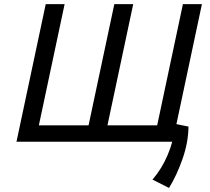

<svg xmlns="http://www.w3.org/2000/svg" viewBox="-20 -696 1029 943"><path d="M828.1 0H61L204.6 -675.8H297.4L170.9 -80.6H415L541.5 -675.8H634.3L507.8 -80.6H752L878.4 -675.8H971.7ZM810.1 227.1 729 186Q820.8 79.6 844.2 -86.9L905.8 -74.2Q904.8 3.9 876.5 84.5Q848.1 165.5 810.1 227.1Z"/></svg>

Font: Cadman
Style: Italic
Weight: 400
Italic angle: -12°
Designer: Paul James MIller
Foundry: High-Logic / Made with FontCreator
Version: Version 2.114;March 28, 2021;FontCreator 13.0.0.2683 64-bit